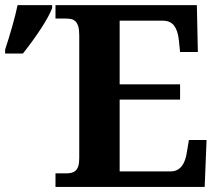

<svg xmlns="http://www.w3.org/2000/svg" viewBox="-68 -734 863 754"><path d="M401.9 -61H602.1Q617.2 -61 627.9 -66.7Q638.7 -72.3 646.5 -82.5Q654.3 -92.8 658.9 -106.7Q663.6 -120.6 666 -137.2L673.8 -184.1H743.2L735.8 0H149.9V-53.2H191.9Q202.6 -53.2 211.9 -55.2Q221.2 -57.1 228.3 -63.2Q235.4 -69.3 239.3 -81.3Q243.2 -93.3 243.2 -112.8V-596.2Q243.2 -617.7 239.3 -630.4Q235.4 -643.1 228.5 -649.9Q221.7 -656.7 212.4 -658.9Q203.1 -661.1 191.9 -661.1H149.9V-713.9H705.1L709 -529.8H639.2L634.3 -577.1Q630.4 -613.8 615.7 -633.3Q601.1 -652.8 570.3 -652.8H401.9V-402.8H639.2V-342.8H401.9ZM-47.9 -539.1Q-33.7 -582 -20 -630.1Q-6.3 -678.2 1 -713.9H136.7V-702.1Q124.5 -669.9 92.3 -620.8Q60.1 -571.8 22 -523.9H-47.9Z"/></svg>

Font: Droid Serif
Style: Bold
Weight: 700
Designer: Monotype Design team
Foundry: Monotype Imaging Inc.
Version: Version 1.03